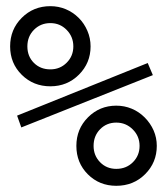

<svg xmlns="http://www.w3.org/2000/svg" viewBox="-20 -600 540 620"><path d="M282.2 -128.9Q282.2 -97.7 303.2 -76.2Q324.2 -54.7 355.5 -54.7Q387.7 -54.7 409.2 -76.2Q430.7 -97.7 430.7 -128.9Q430.7 -160.2 408.7 -182.1Q386.7 -204.1 355.5 -204.1Q324.2 -204.1 303.2 -182.6Q282.2 -161.1 282.2 -128.9ZM226.6 -128.9Q226.6 -183.6 264.2 -221.2Q301.8 -258.8 355.5 -258.8Q381.8 -258.8 405.3 -249Q428.7 -239.3 447.3 -220.7Q465.8 -202.1 476.1 -178.7Q486.3 -155.3 486.3 -128.9Q486.3 -75.2 448.7 -37.6Q411.1 0 355.5 0Q300.8 0 263.7 -37.1Q226.6 -74.2 226.6 -128.9ZM48.8 -188.5 35.2 -226.6 457 -396.5 473.6 -357.4ZM68.4 -450.2Q68.4 -418 89.4 -397Q110.4 -376 142.6 -376Q173.8 -376 195.3 -397.5Q216.8 -418.9 216.8 -450.2Q216.8 -481.4 195.3 -503.4Q173.8 -525.4 142.6 -525.4Q111.3 -525.4 89.8 -503.9Q68.4 -482.4 68.4 -450.2ZM12.7 -450.2Q12.7 -504.9 50.3 -542.5Q87.9 -580.1 142.6 -580.1Q168.9 -580.1 192.4 -570.3Q215.8 -560.5 234.4 -542Q252 -524.4 262.2 -500.5Q272.5 -476.6 272.5 -450.2Q272.5 -396.5 234.9 -358.9Q197.3 -321.3 142.6 -321.3Q87.9 -321.3 50.3 -358.4Q12.7 -395.5 12.7 -450.2Z"/></svg>

Font: BabelStone Marchen
Style: Regular
Weight: 400
Designer: Andrew West
Foundry: Andrew West
Version: Version 9.003 2021-11-11